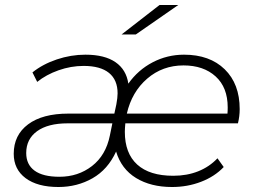

<svg xmlns="http://www.w3.org/2000/svg" viewBox="-20 -745 1025 769"><path d="M482 -251Q480 -229 480 -217Q480 -131 529.5 -86Q579 -41 674 -41Q729 -41 774 -59Q819 -77 851 -111L876 -76Q840 -38 785.5 -17Q731 4 669 4Q584 4 525 -32Q466 -68 445 -138Q412 -66 350.5 -31Q289 4 214 4Q130 4 82.5 -31.5Q35 -67 35 -129Q35 -204 92.5 -247Q150 -290 254 -290H438L446 -327Q451 -354 451 -371Q451 -425 416.5 -453Q382 -481 315 -481Q264 -481 214.5 -463.5Q165 -446 129 -417L110 -455Q151 -488 207.5 -507Q264 -526 322 -526Q399 -526 442.5 -496Q486 -466 494 -410Q533 -465 591.5 -495.5Q650 -526 717 -526Q820 -526 880 -467.5Q940 -409 940 -308Q940 -279 933 -251ZM488 -290H891Q892 -299 892 -315Q892 -395 843.5 -439Q795 -483 715 -483Q631 -483 569.5 -430Q508 -377 488 -290ZM420 -202 430 -251H251Q172 -251 128.5 -219.5Q85 -188 85 -132Q85 -86 118.5 -61.5Q152 -37 218 -37Q293 -37 348.5 -80Q404 -123 420 -202ZM619 -725H694L524 -607H467Z"/></svg>

Font: Idrija
Style: Italic
Weight: 300
Italic angle: -11.3°
Designer: Julieta Ulanovsky
Foundry: Julieta Ulanovsky
Version: Version 7.200